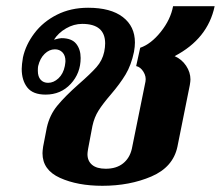

<svg xmlns="http://www.w3.org/2000/svg" viewBox="-20 -589 712 619"><path d="M117 -95Q117 -102 119 -116L131 -178Q140 -218 164.5 -248Q189 -278 233 -317Q272 -351 291 -372.5Q310 -394 316 -422Q319 -437 319 -449Q319 -512 245 -512Q218 -512 193 -497.5Q168 -483 154 -461Q172 -466 178 -466Q211 -466 225.5 -448Q240 -430 240 -402Q240 -353 208 -318.5Q176 -284 127 -284Q86 -284 68 -307Q50 -330 50 -367Q50 -380 54 -404Q63 -445 91 -482Q119 -519 163.5 -541.5Q208 -564 264 -564Q337 -564 376 -534Q415 -504 415 -452Q415 -439 412 -422Q403 -379 385 -349Q367 -319 337 -284Q312 -255 298 -233Q284 -211 278 -183L264 -109Q262 -97 262 -92Q262 -70 277 -57.5Q292 -45 321 -45Q355 -45 376.5 -62Q398 -79 405 -109L449 -326Q452 -342 442.5 -357.5Q433 -373 419 -376L432 -435Q467 -447 498.5 -486.5Q530 -526 538 -569H672Q650 -464 543 -408Q566 -398 580 -377Q594 -356 594 -333Q594 -327 592 -315L552 -116Q538 -50 468 -20Q398 10 310 10Q230 10 173.5 -15.5Q117 -41 117 -95ZM189 -376Q191 -388 191 -392Q191 -410 181.5 -420Q172 -430 157 -430Q139 -430 124 -415.5Q109 -401 103 -376Q102 -371 102 -361Q102 -342 111 -332Q120 -322 135 -322Q153 -322 168.5 -336.5Q184 -351 189 -376Z"/></svg>

Font: Trirong
Style: Bold Italic
Weight: 700
Italic angle: -12°
Designer: Katatrad Team
Foundry: CadsonDemak
Version: Version 1.001